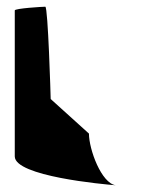

<svg xmlns="http://www.w3.org/2000/svg" viewBox="-20 -583 477 572"><path d="M24 -117C24 -58 287 -34 325 -31C282 -37 245 -138 245 -185L131 -288C131 -294 123 -563 115 -563C107 -563 24 -558 24 -552ZM325 -31H329Z"/></svg>

Font: Ampere
Style: SCSuCnd
Weight: 400
Version: Version 1